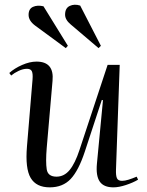

<svg xmlns="http://www.w3.org/2000/svg" viewBox="-20 -792 632 826"><path d="M20 -478Q42 -498 75 -512.5Q108 -527 137 -527Q214 -527 206 -444L181 -156Q176 -95 181 -63.5Q186 -32 223 -32Q256 -32 279.5 -60.5Q303 -89 322 -147L443 -513H495L479 -63Q478 -37 483 -25.5Q488 -14 505 -14Q517 -14 533 -19Q549 -24 568 -32L574 -19Q552 -6 521.5 4Q491 14 468 14Q426 14 409 -11Q392 -36 397 -88L423 -361L418 -362L345 -140Q318 -58 284 -22Q250 14 194 14Q136 14 112 -26.5Q88 -67 96 -162L120 -450Q122 -475 117 -485.5Q112 -496 96 -496Q79 -496 60 -487Q41 -478 28 -467ZM284 -687Q260 -707 260 -729Q260 -757 280 -766.5Q300 -776 325 -768L414 -595L404 -585ZM131 -682Q103 -703 103 -728Q103 -754 122 -762.5Q141 -771 167 -765L272 -595L263 -585Z"/></svg>

Font: Literata 72pt
Style: Italic
Weight: 400
Italic angle: -2°
Designer: Latin by Veronika Burian and Jose Scaglione. Greek by Irene Vlachou. Cyrillic by Vera Evstafieva
Foundry: TypeTogether
Version: Version 3.002